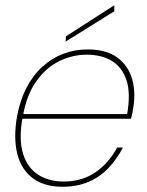

<svg xmlns="http://www.w3.org/2000/svg" viewBox="-20 -702 561 734"><path d="M219 12Q149 12 105 -21Q61 -54 46 -114.5Q31 -175 45 -256Q56 -317 80.5 -365Q105 -413 141 -446Q177 -479 221 -496Q265 -513 315 -513Q388 -513 430 -481Q472 -449 486 -396.5Q500 -344 488 -282Q487 -273 485 -265.5Q483 -258 481 -248H55L58 -266H466Q480 -344 464 -394Q448 -444 408.5 -468.5Q369 -493 311 -493Q259 -493 209 -469.5Q159 -446 121 -394.5Q83 -343 68 -261L66 -252Q51 -167 68.5 -113Q86 -59 127 -33.5Q168 -8 223 -8Q292 -8 343 -42Q394 -76 428 -138H450Q427 -94 395 -60Q363 -26 319 -7Q275 12 219 12ZM231 -543 232 -563 417 -682V-659Z"/></svg>

Font: DM Sans 17pt Thin
Style: Italic
Weight: 250
Italic angle: -10°
Version: Version 4.004;gftools[0.9.30]